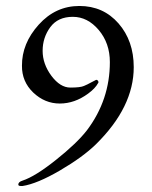

<svg xmlns="http://www.w3.org/2000/svg" viewBox="-20 -434 506 640"><path d="M425.8 -210Q425.8 -77.1 299.8 46.9Q255.9 89.8 179.7 134.3Q103.5 178.7 55.2 186H49.8Q41 186 41 181.2Q41 172.4 55.2 168Q97.2 154.3 167 98.6Q236.8 43 270 0Q346.2 -101.1 346.2 -227.1Q346.2 -290 309.1 -334Q272 -377.9 222.7 -377.9Q172.9 -377.9 147.5 -343.3Q122.1 -308.6 122.1 -264.6Q122.1 -220.7 151.4 -181.2Q180.7 -142.1 214.4 -142.1Q248 -142.1 259.8 -147.5Q271.5 -152.3 283.7 -159.2Q295.9 -166 299.8 -167.5Q303.7 -168.9 306.6 -164.6Q309.6 -160.2 307.1 -157.2Q297.4 -139.2 273.9 -122.1Q229 -88.9 179.2 -88.9Q129.4 -88.9 90.8 -125.5Q52.7 -162.1 53.2 -214.8Q52.7 -289.1 108.9 -351.6Q165 -414.1 244.6 -414.1Q324.2 -414.1 375 -356Q425.8 -297.9 425.8 -210Z"/></svg>

Font: EBGaramond
Style: Regular
Weight: 400
Version: Version 000.012g